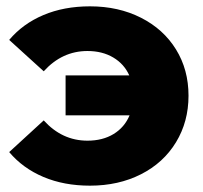

<svg xmlns="http://www.w3.org/2000/svg" viewBox="-20 -574 640 606"><path d="M575 -272Q575 -190 535.5 -125Q496 -60 425 -24Q354 12 264 12Q182 12 117 -15.5Q52 -43 9 -94L118 -194Q176 -130 256 -130Q304 -130 338.5 -151Q373 -172 389 -210H187V-336H388Q372 -372 337.5 -392.5Q303 -413 256 -413Q176 -413 118 -349L9 -448Q52 -499 117 -526.5Q182 -554 264 -554Q354 -554 425 -518Q496 -482 535.5 -418Q575 -354 575 -272Z"/></svg>

Font: CMG Sans ExtraBold
Style: Regular
Weight: 800
Designer: Julieta Ulanovsky
Foundry: Julieta Ulanovsky
Version: Version 7.200